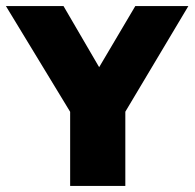

<svg xmlns="http://www.w3.org/2000/svg" viewBox="-48 -615 644 635"><path d="M184 0V-314L221.5 -183.5L-28.5 -595H162L304 -351.5H255.5L399.5 -595H575L329.5 -183.5L366.5 -311.5V0Z"/></svg>

Font: Encode Sans SC SemiCondensed ExtraBold
Style: Regular
Weight: 800
Width: 4
Designer: Multiple Designers
Foundry: Impallari Type
Version: Version 3.002